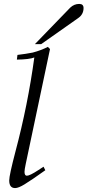

<svg xmlns="http://www.w3.org/2000/svg" viewBox="-20 -945 446 979"><path d="M224 -706 235 -695 111 -108Q105 -80 105 -69Q105 -49 117 -49Q132 -49 176 -78L202 -95L211 -77Q144 -29 105 -5Q74 14 57 14Q27 14 27 -25Q27 -51 59 -173Q122 -410 155 -652Q130 -642 66 -641L69 -665Q112 -670 147 -677Q189 -688 224 -706ZM406 -904Q406 -872 379 -853L190 -720H158L338 -906Q358 -925 384 -925Q406 -925 406 -904Z"/></svg>

Font: GFS Didot
Style: Italic
Weight: 400
Italic angle: -12°
Designer: Takis Katsoulidis and George D. Matthiopoulos
Foundry: George Matthiopoulos and Takis Katsoulidis
Version: Version 1.0